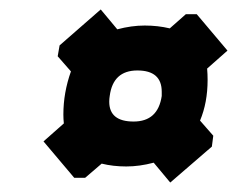

<svg xmlns="http://www.w3.org/2000/svg" viewBox="-20 -588 501 406"><path d="M419 -419Q419 -371 403 -333L431 -301L428 -278L340 -202L305 -244Q275 -236 247 -236Q219 -236 195 -242L160 -212H137L72 -289L115 -327Q114 -336 114 -346Q114 -392 130 -437L102 -469L106 -492L193 -568L228 -526Q258 -534 286 -534Q314 -534 339 -528L373 -558H396L461 -481L418 -443Q419 -431 419 -419ZM322 -394Q322 -439 270.5 -439Q219 -439 212 -385Q211 -379 211 -373Q211 -331 262.5 -331Q314 -331 322 -385Q322 -390 322 -394Z"/></svg>

Font: Chau Philomene One
Style: Italic
Weight: 400
Designer: Vicente Lamonaca
Foundry: TipoType
Version: Version 1.002